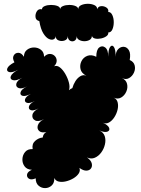

<svg xmlns="http://www.w3.org/2000/svg" viewBox="-20 -969 741 1011"><path d="M663 -653Q684 -644 689 -625Q694 -606 685.5 -587Q677 -568 660 -558Q643 -548 622 -558Q644 -548 649 -527.5Q654 -507 645 -486.5Q636 -466 618 -455.5Q600 -445 578 -455Q595 -448 599.5 -430Q604 -412 599 -391Q594 -370 582 -351.5Q570 -333 554 -324Q538 -315 521 -323Q549 -310 554.5 -296Q560 -282 546 -276Q532 -270 503 -282Q525 -272 531.5 -252Q538 -232 532.5 -208.5Q527 -185 513 -166Q499 -147 479.5 -138.5Q460 -130 438 -140Q459 -125 463 -109Q467 -93 459 -82Q451 -71 435 -70.5Q419 -70 398 -85Q404 -70 394.5 -55.5Q385 -41 366.5 -30Q348 -19 327 -14Q306 -9 289 -13Q272 -17 266 -32Q267 -6 252.5 7.5Q238 21 218.5 21.5Q199 22 183.5 9Q168 -4 168 -30Q145 -20 132.5 -28Q120 -36 122.5 -50.5Q125 -65 148 -75Q122 -76 109.5 -93Q97 -110 98 -131.5Q99 -153 112.5 -169Q126 -185 152 -184Q147 -211 165 -227Q183 -243 205 -245Q207 -264 224 -274Q199 -268 186.5 -279Q174 -290 179 -308.5Q184 -327 212 -342Q182 -326 165 -335Q148 -344 150.5 -363Q153 -382 183 -398Q156 -384 142.5 -389Q129 -394 132.5 -408.5Q136 -423 163 -437Q136 -423 122 -427.5Q108 -432 112 -446.5Q116 -461 143 -475Q113 -460 98.5 -464.5Q84 -469 88.5 -484Q93 -499 122 -514Q94 -499 78 -505.5Q62 -512 66 -528.5Q70 -545 98 -560Q65 -542 48 -547Q31 -552 37 -568Q43 -584 76 -602Q44 -585 28.5 -589.5Q13 -594 18.5 -609Q24 -624 56 -641Q44 -662 52 -676.5Q60 -691 76.5 -691Q93 -691 106 -670Q106 -694 122 -706.5Q138 -719 159 -719Q180 -719 196 -706.5Q212 -694 212 -670Q227 -685 242 -685Q257 -685 267.5 -675Q278 -665 278.5 -650Q279 -635 265 -620Q280 -626 295.5 -614Q311 -602 324 -579.5Q337 -557 343 -533.5Q349 -510 343 -494Q352 -502 361 -505Q366 -524 377 -541.5Q388 -559 403.5 -568Q419 -577 435 -570Q409 -583 404 -605Q399 -627 409 -647Q419 -667 440 -675Q461 -683 487 -670Q487 -707 502.5 -719Q518 -731 534 -719Q550 -707 550 -670Q550 -709 560 -722Q570 -735 579.5 -722Q589 -709 589 -670Q589 -697 602.5 -710.5Q616 -724 632.5 -722.5Q649 -721 659 -704Q669 -687 663 -653ZM187 -858Q169 -862 167 -878.5Q165 -895 174 -909.5Q183 -924 201 -920Q201 -931 215.5 -937Q230 -943 249 -943Q268 -943 282.5 -937.5Q297 -932 297 -920Q297 -931 311.5 -937Q326 -943 345 -943Q364 -943 378 -937Q392 -931 392 -920Q392 -935 407.5 -942Q423 -949 442.5 -949Q462 -949 477 -942Q492 -935 492 -920Q496 -935 511.5 -936.5Q527 -938 540 -929.5Q553 -921 550 -906Q564 -906 571.5 -889.5Q579 -873 579 -852Q579 -831 572 -814.5Q565 -798 550 -798Q552 -787 540.5 -778.5Q529 -770 512 -766.5Q495 -763 481 -766Q467 -769 464 -780Q464 -766 452 -759Q440 -752 424.5 -752Q409 -752 396.5 -759Q384 -766 384 -780Q384 -761 372.5 -754.5Q361 -748 349 -754.5Q337 -761 337 -780Q337 -762 321 -756Q305 -750 289 -756Q273 -762 273 -780Q273 -767 262.5 -762Q252 -757 237 -764Q222 -771 208 -793.5Q194 -816 187 -858Z"/></svg>

Font: Rubik Bubbles
Style: Regular
Weight: 400
Designer: Hubert and Fischer, NaN
Foundry: Hubert and Fischer, NaN
Version: Version 2.200